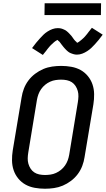

<svg xmlns="http://www.w3.org/2000/svg" viewBox="-20 -1146 648 1174"><path d="M255 8Q223 8 192.5 2.5Q162 -3 136.5 -17Q111 -31 92 -54Q73 -77 63.5 -105Q54 -133 53.5 -164.5Q53 -196 58 -227L112 -550Q116 -577 126 -603.5Q136 -630 153.5 -653.5Q171 -677 195 -695Q219 -713 245 -724Q271 -735 299 -739Q327 -743 354 -743Q386 -743 416.5 -737.5Q447 -732 472.5 -718Q498 -704 517 -681Q536 -658 545.5 -630Q555 -602 555.5 -570.5Q556 -539 551 -508L497 -185Q493 -158 483 -131.5Q473 -105 455.5 -81.5Q438 -58 414 -40Q390 -22 364 -11Q338 0 310 4Q282 8 255 8ZM255 -76Q271 -76 288.5 -78.5Q306 -81 322.5 -88.5Q339 -96 353 -107.5Q367 -119 377.5 -134Q388 -149 394 -165.5Q400 -182 403 -199L456 -521Q459 -539 459.5 -556.5Q460 -574 455.5 -590Q451 -606 442 -620Q433 -634 419.5 -643Q406 -652 389 -655.5Q372 -659 354 -659Q338 -659 320.5 -656.5Q303 -654 286.5 -646.5Q270 -639 256 -627.5Q242 -616 231.5 -601Q221 -586 215 -569.5Q209 -553 206 -536L153 -214Q150 -196 149.5 -178.5Q149 -161 153.5 -145Q158 -129 167 -115Q176 -101 189.5 -92Q203 -83 220 -79.5Q237 -76 255 -76ZM242 -810 176 -852Q189 -870 201 -884.5Q213 -899 224 -911Q235 -923 245.5 -933.5Q256 -944 271 -953.5Q286 -963 301.5 -968.5Q317 -974 333 -974Q338 -974 343 -973.5Q348 -973 353 -972Q358 -971 362.5 -969Q367 -967 372 -965Q377 -963 381 -960.5Q385 -958 388.5 -955Q392 -952 396 -948.5Q400 -945 403 -941.5Q406 -938 409.5 -934.5Q413 -931 416 -927.5Q419 -924 421 -921Q423 -918 426.5 -913Q430 -908 433.5 -903.5Q437 -899 440 -896Q443 -893 447 -890Q451 -887 450 -884Q451 -884 455.5 -886Q460 -888 463 -890.5Q466 -893 470.5 -896.5Q475 -900 477 -901.5Q479 -903 481 -905Q483 -907 485.5 -909Q488 -911 490.5 -913.5Q493 -916 495.5 -918.5Q498 -921 500.5 -924Q503 -927 505.5 -930Q508 -933 511 -936.5Q514 -940 516.5 -943.5Q519 -947 522 -951Q525 -955 528.5 -959Q532 -963 535 -967.5Q538 -972 542 -976L608 -934Q595 -916 583 -901.5Q571 -887 560 -875Q549 -863 538.5 -853Q528 -843 513.5 -833.5Q499 -824 483 -818Q467 -812 451 -812Q446 -812 441 -812.5Q436 -813 431 -814.5Q426 -816 421.5 -817.5Q417 -819 412 -821Q407 -823 403 -825.5Q399 -828 395.5 -831Q392 -834 388 -837.5Q384 -841 381 -844.5Q378 -848 374.5 -851.5Q371 -855 368 -859Q365 -863 363 -865.5Q361 -868 357 -873Q353 -878 350 -882.5Q347 -887 344 -890.5Q341 -894 337 -896.5Q333 -899 333 -902Q332 -902 328 -900Q324 -898 321 -896Q318 -894 313.5 -890.5Q309 -887 307 -885Q305 -883 303 -881Q301 -879 298.5 -877Q296 -875 293.5 -872.5Q291 -870 288.5 -867.5Q286 -865 283.5 -862Q281 -859 278.5 -856Q276 -853 273 -849.5Q270 -846 267.5 -842.5Q265 -839 262 -835Q259 -831 255.5 -827Q252 -823 249 -819Q246 -815 242 -810ZM252 -1054 253 -1126H598L597 -1054Z"/></svg>

Font: Iosevka Aile Medium
Style: Italic
Weight: 500
Italic angle: -9°
Designer: Belleve Invis
Foundry: Belleve Invis
Version: Version 31.1.0; ttfautohint (v1.8.4)